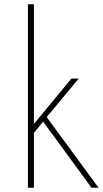

<svg xmlns="http://www.w3.org/2000/svg" viewBox="-20 -880 482 900"><path d="M111 -860H139V-299L315 -512H349L199 -331L442 0H409L182 -310L139 -257V0H111Z"/></svg>

Font: Spartan MB
Style: Regular
Weight: 250
Designer: Matt Bailey
Foundry: Matt Bailey
Version: Version 1.000